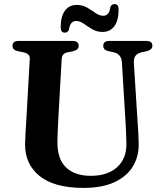

<svg xmlns="http://www.w3.org/2000/svg" viewBox="-20 -900 793 938"><path d="M593.5 -299.5 575.5 -595Q572.5 -636.5 535.5 -644.5L512.5 -649.5Q496.5 -653 490.5 -659.5Q484.5 -666 484.5 -676.5Q484.5 -700 514 -700H694.5Q724.5 -700 724.5 -676.5Q724.5 -657 696 -649.5L674 -645Q649 -639 640.8 -625.8Q632.5 -612.5 634 -591.5L652.5 -300Q654.5 -274.5 655.8 -249.8Q657 -225 657.5 -199Q659 -136.5 629.5 -87.5Q600 -38.5 539.8 -10.2Q479.5 18 388 18Q245 18 173 -40.5Q101 -99 102.5 -198Q103 -215.5 104.5 -246.8Q106 -278 109 -322L125.5 -612Q127.5 -638 94 -644.5L69 -649.5Q41 -655.5 41 -676Q41 -700 71 -700H334.5Q364.5 -700 364.5 -676Q364.5 -656 336 -649.5L310.5 -644.5Q283 -639 281.5 -613L265 -322Q263 -287.5 262 -259.2Q261 -231 260.5 -209Q259.5 -123 302.8 -82Q346 -41 423.5 -41Q505.5 -41 552.2 -83.2Q599 -125.5 597.5 -199.5Q597 -234.5 595.8 -257.2Q594.5 -280 593.5 -299.5ZM481.5 -744Q452.5 -744 430.2 -757.5Q408 -771 389 -784.2Q370 -797.5 352 -797.5Q323 -797.5 317 -756Q312 -740.5 296.5 -740.5Q276.5 -740.5 276.5 -766.5Q276.5 -820.5 297.5 -848.2Q318.5 -876 354.5 -876Q383.5 -876 405.8 -862.8Q428 -849.5 447 -836.2Q466 -823 484.5 -823Q514 -823 519 -864.5Q524 -880 540 -880Q559.5 -880 559.5 -854Q559.5 -799.5 538.5 -771.8Q517.5 -744 481.5 -744Z"/></svg>

Font: Fraunces 9pt S000 SemiBold
Style: Regular
Weight: 600
Version: Version 1.000; ttfautohint (v1.8.3)